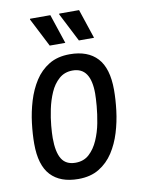

<svg xmlns="http://www.w3.org/2000/svg" viewBox="-84 -780 623 849"><g transform="rotate(-10 228.0 -355.5)"><path d="M199 12Q118 12 75.5 -33.5Q33 -79 33 -175Q33 -218 39 -267.5Q45 -317 59.5 -365Q74 -413 99 -452Q124 -491 162.5 -514.5Q201 -538 256 -538Q337 -538 379.5 -492Q422 -446 422 -349Q422 -306 416 -256.5Q410 -207 395.5 -159.5Q381 -112 356 -73.5Q331 -35 292.5 -11.5Q254 12 199 12ZM199 -61Q236 -61 260.5 -83.5Q285 -106 300.5 -141.5Q316 -177 323.5 -216.5Q331 -256 334 -291.5Q337 -327 337 -348Q337 -406 317 -435.5Q297 -465 256 -465Q220 -465 195 -443Q170 -421 155 -386.5Q140 -352 132 -313.5Q124 -275 121 -241Q118 -207 118 -186Q118 -123 137 -92Q156 -61 199 -61ZM176 -591 110 -720 111 -723H202L246 -591ZM307 -591 241 -720 242 -723H331L375 -591Z"/></g></svg>

Font: Archivo Narrow
Style: Italic
Weight: 400
Italic angle: -8°
Designer: Hector Gatti
Foundry: Omnibus-Type
Version: Version 3.002